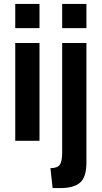

<svg xmlns="http://www.w3.org/2000/svg" viewBox="-20 -720 520 982"><path d="M182 -576H58V-700H182ZM422 -576H298V-700H422ZM182 0H58V-500H182ZM288 242H249L238 140Q273 140 285.5 123Q298 106 298 60V-500H422V111Q422 186 389.5 214Q357 242 288 242Z"/></svg>

Font: Cabin
Style: Bold
Weight: 700
Designer: Pablo Impallari
Foundry: Pablo Impallari. http://www.impallari.com Igino Marini. http://www.ikern.com
Version: Version 3.001;hotconv 1.0.109;makeotfexe 2.5.65596